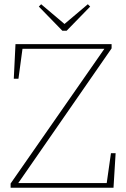

<svg xmlns="http://www.w3.org/2000/svg" viewBox="-20 -885 595 905"><path d="M30 0V-20L472 -655H86L67 -514H45L53 -677H506V-657L66 -22H483L503 -163H525L515 0ZM174 -865 284 -772 394 -865 405 -854 294 -740H274L163 -854Z"/></svg>

Font: Source Serif Pro ExtraLight
Style: Regular
Weight: 200
Designer: Frank Grießhammer
Foundry: Adobe Systems Incorporated
Version: Version 3.001;hotconv 1.0.111;makeotfexe 2.5.65597